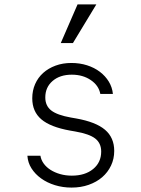

<svg xmlns="http://www.w3.org/2000/svg" viewBox="-20 -835 640 869"><path d="M104 -130Q106 -99 122.5 -73Q139 -47 166 -27.5Q193 -8 228.5 3Q264 14 304 14Q346 14 381.5 1.5Q417 -11 442.5 -33Q468 -55 482.5 -85.5Q497 -116 497 -152Q497 -212 455.5 -247.5Q414 -283 324 -299L301 -303Q239 -314 212 -335Q185 -356 185 -394Q185 -440 218 -468.5Q251 -497 305 -497Q355 -497 391 -472.5Q427 -448 434 -410H491Q488 -440 472.5 -465.5Q457 -491 432 -510Q407 -529 374 -539.5Q341 -550 303 -550Q264 -550 231.5 -538Q199 -526 175.5 -505Q152 -484 139 -454.5Q126 -425 126 -390Q126 -330 167 -295Q208 -260 297 -244L320 -240Q384 -229 411 -208Q438 -187 438 -149Q438 -100 401.5 -70Q365 -40 305 -40Q277 -40 252.5 -47Q228 -54 209 -66Q190 -78 178 -94.5Q166 -111 163 -130ZM416 -815H331L255 -640H310Z"/></svg>

Font: CommitMonoV142 ExtLt
Style: Regular
Weight: 200
Monospace: yes
Designer: Eigil Nikolajsen
Foundry: Eigil Nikolajsen
Version: Version 1.142